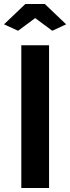

<svg xmlns="http://www.w3.org/2000/svg" viewBox="-32 -935 349 955"><path d="M74 0V-710H212V0ZM-12 -814 94 -915H191L297 -814L228 -782L143 -845L58 -782Z"/></svg>

Font: IngvarSans
Style: Bold
Weight: 700
Version: Version 3.000